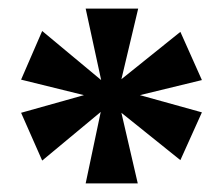

<svg xmlns="http://www.w3.org/2000/svg" viewBox="-20 -781 512 446"><path d="M179 -355 214 -521 78 -408 29 -519 175 -560 29 -596 78 -709 215 -595 179 -761H301L262 -597L399 -707L449 -595L305 -560L449 -520L399 -409L262 -519L300 -355Z"/></svg>

Font: Noto Serif Thai SemiCondensed Black
Style: Regular
Weight: 900
Width: 4
Designer: Monotype Design Team
Foundry: Monotype Imaging Inc.
Version: Version 2.002; ttfautohint (v1.8.4.7-5d5b)